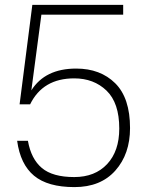

<svg xmlns="http://www.w3.org/2000/svg" viewBox="-20 -750 592 784"><path d="M483 -730V-690H149L108 -381Q164 -470 291 -470Q390 -470 450.5 -410Q511 -350 511 -227Q511 -121 451 -53.5Q391 14 284 14Q175 14 119 -32.5Q63 -79 50 -175H94Q107 -101 151 -64Q195 -27 283 -27Q368 -27 417.5 -80Q467 -133 467 -225Q467 -330 415 -380Q363 -430 283 -430Q155 -430 103 -324H60L112 -730Z"/></svg>

Font: Nacelle UltraLight
Style: Regular
Weight: 200
Designer: Sora Sagano
Foundry: Sora Sagano
Version: Version 1.000;FEAKit 1.0